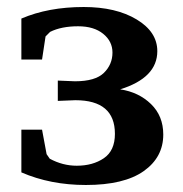

<svg xmlns="http://www.w3.org/2000/svg" viewBox="-20 -519 522 548"><path d="M41 -27V-149H100L113 -79L122 -66Q159 -46 199 -46Q245 -46 276.5 -67.5Q308 -89 308 -137Q308 -233 195 -233L145 -231V-289L194 -287Q252 -287 276.5 -311Q301 -335 301 -369Q301 -401 274.5 -422.5Q248 -444 203 -444Q155 -444 123 -428L110 -415L100 -349H41V-466Q118 -499 219 -499Q311 -499 370 -463.5Q429 -428 429 -373Q429 -297 323 -264Q376 -256 411 -222Q446 -188 446 -135Q446 -70 390 -30.5Q334 9 225 9Q124 9 41 -27Z"/></svg>

Font: Khartiya
Style: Bold
Weight: 700
Version: Version 1.0.2